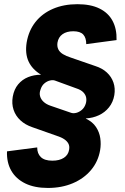

<svg xmlns="http://www.w3.org/2000/svg" viewBox="-20 -759 603 925"><path d="M210.9 146.5Q146.5 146.5 101.8 124.8Q57.1 103 34.4 63.5Q11.7 23.9 13.7 -29.8L159.2 -48.8Q159.2 -19 177 -2Q194.8 15.1 232.4 15.1Q266.6 15.1 287.8 1.2Q309.1 -12.7 313 -38.1Q315.9 -54.7 309.6 -66.9Q303.2 -79.1 289.3 -88.4Q275.4 -97.7 253.9 -104.5L136.2 -146Q101.6 -157.7 78.4 -179.2Q55.2 -200.7 45.4 -230Q35.6 -259.3 41.5 -293.5Q47.9 -329.1 67.4 -352.5Q86.9 -376 115.5 -387.5Q144 -398.9 176.8 -398.9L177.2 -399.4Q134.8 -425.3 117.4 -463.4Q100.1 -501.5 108.4 -554.2Q118.2 -611.8 150.9 -653.1Q183.6 -694.3 235.4 -716.6Q287.1 -738.8 353 -738.8Q417 -738.8 459.2 -718Q501.5 -697.3 522.2 -658.7Q543 -620.1 541.5 -565.9L395.5 -546.4Q395.5 -577.1 380.9 -592.8Q366.2 -608.4 333 -608.4Q301.3 -608.4 281.2 -594.2Q261.2 -580.1 256.8 -553.2Q254.4 -534.7 261 -521.2Q267.6 -507.8 283 -498.3Q298.3 -488.8 321.8 -481.4L439 -440.9Q472.7 -430.2 494.9 -409.7Q517.1 -389.2 526.6 -361.3Q536.1 -333.5 530.8 -300.8Q524.9 -266.6 505.1 -241.9Q485.4 -217.3 456.5 -203.9Q427.7 -190.4 394 -188.5L393.6 -187.5Q426.3 -171.9 442.6 -147Q459 -122.1 463.1 -93.3Q467.3 -64.5 462.4 -35.6Q453.1 19 418.7 60.1Q384.3 101.1 330.8 123.8Q277.3 146.5 210.9 146.5ZM323.2 -215.3Q333.5 -211.9 347.4 -215.3Q361.3 -218.8 374.3 -229.7Q387.2 -240.7 393.1 -259.3Q397.5 -273.4 395.3 -287.6Q393.1 -301.8 381.6 -314Q370.1 -326.2 347.2 -333.5L245.6 -370.6Q235.8 -374.5 221.4 -371.3Q207 -368.2 194.1 -357.4Q181.2 -346.7 175.3 -327.6Q168.9 -310.5 173.1 -295.4Q177.2 -280.3 189.9 -268.6Q202.6 -256.8 222.2 -250Z"/></svg>

Font: Inter 17pt ExtraBold
Style: Italic
Weight: 800
Italic angle: -9.3988°
Version: Version 4.001;git-66647c0bb